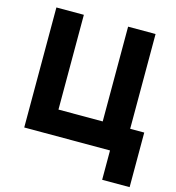

<svg xmlns="http://www.w3.org/2000/svg" viewBox="-126 -814 1000 1094"><g transform="rotate(15 374.5 -267.5)"><path d="M577 173V0H71V-708H233V-149H494V-708H656V-149H739V173Z"/></g></svg>

Font: Onest ExtraBold
Style: Regular
Weight: 800
Designer: Dmitri Voloshin, Andrey Kudryavtsev
Foundry: Dmitri Voloshin, Andrey Kudryavtsev
Version: Version 1.000;gftools[0.9.33]